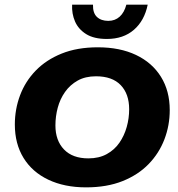

<svg xmlns="http://www.w3.org/2000/svg" viewBox="-20 -798 767 828"><path d="M351 10Q258 10 188.5 -23Q119 -56 81.5 -117Q44 -178 44 -261Q44 -327 66.5 -387Q89 -447 134 -493.5Q179 -540 246 -567Q313 -594 402 -594Q497 -594 566.5 -561Q636 -528 674 -467Q712 -406 712 -323Q712 -257 689 -197Q666 -137 621 -90.5Q576 -44 508.5 -17Q441 10 351 10ZM361 -115Q407 -115 440.5 -133.5Q474 -152 495 -182.5Q516 -213 526.5 -250.5Q537 -288 537 -327Q537 -393 500.5 -431Q464 -469 394 -469Q348 -469 315 -450.5Q282 -432 260.5 -401.5Q239 -371 229 -333.5Q219 -296 219 -257Q219 -192 256 -153.5Q293 -115 361 -115ZM441 -630Q385 -630 351.5 -651Q318 -672 303.5 -705.5Q289 -739 291 -778H381Q380 -742 398 -725Q416 -708 447 -708Q476 -708 496 -726Q516 -744 525 -778H617Q603 -709 557.5 -669.5Q512 -630 441 -630Z"/></svg>

Font: Rokkitt SemiBold ExtraBold
Style: Italic
Weight: 800
Italic angle: -9°
Version: Version 3.103